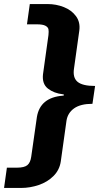

<svg xmlns="http://www.w3.org/2000/svg" viewBox="-79 -762 503 947"><path d="M156 -742H68L54 -642H103Q132 -642 145 -635Q158 -628 160 -617.5Q162 -607 160 -589L133 -395Q128 -348 157.5 -325Q187 -302 231 -297Q237 -296 237 -293.5Q237 -291 230 -290Q119 -281 103 -185L75 11Q71 40 56 52.5Q41 65 4 65H-45L-59 165H26Q69 165 112 150.5Q155 136 185 106Q215 76 221 33L249 -167Q255 -205 286.5 -227.5Q318 -250 377 -250L390 -338Q328 -338 303.5 -358.5Q279 -379 286 -424L312 -610Q318 -652 296 -682Q274 -712 236 -727Q198 -742 156 -742Z"/></svg>

Font: Morrison ExtraBold
Style: Regular
Weight: 800
Designer: Pablo Impallari, Rodrigo Fuenzalida (Modified by Dan O. Williams)
Version: Version 0.03;June 6, 2019;FontCreator 11.5.0.2425 64-bit; tt